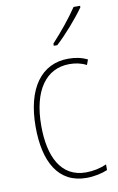

<svg xmlns="http://www.w3.org/2000/svg" viewBox="-88 -813 536 871"><g transform="rotate(-10 180.5 -377.0)"><path d="M345 -757V-764H315C282 -715 241 -665 196 -616V-606H212C255 -645 311 -709 345 -757ZM239 10C274 10 311 2 336 -9V-35C307 -22 273 -15 241 -15C125 -15 77 -117 77 -258C77 -422 144 -512 251 -512C278 -512 305 -507 329 -494L338 -518C312 -531 284 -537 250 -537C126 -537 51 -435 51 -258C51 -97 109 10 239 10Z"/></g></svg>

Font: Noto Sans Lao Condensed Thin
Style: Regular
Weight: 100
Width: 3
Designer: Monotype Design Team
Foundry: Monotype Imaging Inc.
Version: Version 2.003